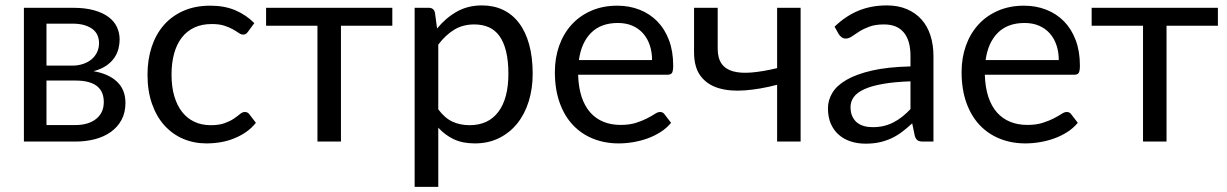

<svg xmlns="http://www.w3.org/2000/svg" viewBox="-20 -536 4646 727"><path d="M265 -62.5Q315 -62.5 344 -85.8Q373 -109 373 -149.5Q373 -167.5 367.5 -182.2Q362 -197 349.5 -208Q337 -219 316.2 -225Q295.5 -231 265.5 -231H156V-62.5ZM156 -446.5V-287.5H253.5Q275.5 -287.5 294.2 -293.8Q313 -300 326.5 -311.2Q340 -322.5 347.5 -338.2Q355 -354 355 -373Q355 -387 350 -400.2Q345 -413.5 333 -423.8Q321 -434 301.5 -440.2Q282 -446.5 253.5 -446.5ZM256 -506.5Q303 -506.5 336.5 -497Q370 -487.5 391.5 -471.2Q413 -455 423 -433Q433 -411 433 -386Q433 -369.5 428.5 -351.5Q424 -333.5 412.8 -317Q401.5 -300.5 382.2 -287.2Q363 -274 334 -266.5Q392 -256.5 423.5 -226.2Q455 -196 455 -146.5Q455 -109.5 440.2 -82.2Q425.5 -55 399.8 -36.5Q374 -18 339.5 -9Q305 0 265.5 0H70.5V-506.5Z M919.5 -416.5Q915.5 -411 911.5 -408Q907.5 -405 900.5 -405Q893 -405 884 -411.2Q875 -417.5 861.8 -425Q848.5 -432.5 829.2 -438.8Q810 -445 782 -445Q744.5 -445 716 -431.8Q687.5 -418.5 668.2 -393.5Q649 -368.5 639.2 -333Q629.5 -297.5 629.5 -253.5Q629.5 -207.5 640 -171.8Q650.5 -136 669.8 -111.8Q689 -87.5 716.2 -74.8Q743.5 -62 777.5 -62Q810 -62 831 -69.8Q852 -77.5 865.8 -87Q879.5 -96.5 888.8 -104.2Q898 -112 907 -112Q918 -112 924 -103.5L949 -71Q932.5 -50.5 911.5 -36Q890.5 -21.5 866.2 -11.8Q842 -2 815.5 2.5Q789 7 761.5 7Q714 7 673.2 -10.5Q632.5 -28 602.5 -61.2Q572.5 -94.5 555.5 -143Q538.5 -191.5 538.5 -253.5Q538.5 -310 554.2 -358Q570 -406 600.2 -440.8Q630.5 -475.5 674.8 -495Q719 -514.5 776.5 -514.5Q830 -514.5 870.8 -497.2Q911.5 -480 943 -448.5Z M1465.5 -438.5H1271V0H1182V-438.5H987.5V-506.5H1465.5Z M1639.5 -122Q1664 -89 1693 -75.5Q1722 -62 1758 -62Q1829 -62 1867 -112.5Q1905 -163 1905 -256.5Q1905 -306 1896.2 -341.5Q1887.5 -377 1871 -399.8Q1854.5 -422.5 1830.5 -433Q1806.5 -443.5 1776 -443.5Q1732.5 -443.5 1699.8 -423.5Q1667 -403.5 1639.5 -367ZM1635 -428Q1667 -467.5 1709 -491.5Q1751 -515.5 1805 -515.5Q1849 -515.5 1884.5 -498.8Q1920 -482 1945 -449.2Q1970 -416.5 1983.5 -368Q1997 -319.5 1997 -256.5Q1997 -200.5 1982 -152.2Q1967 -104 1938.8 -68.8Q1910.5 -33.5 1869.8 -13.2Q1829 7 1778 7Q1731.5 7 1698.2 -8.8Q1665 -24.5 1639.5 -52.5V171.5H1550V-506.5H1603.5Q1622.5 -506.5 1627 -488Z M2449 -308.5Q2449 -339.5 2440.2 -365.2Q2431.5 -391 2414.8 -409.8Q2398 -428.5 2374 -438.8Q2350 -449 2319.5 -449Q2255.5 -449 2218.2 -411.8Q2181 -374.5 2172 -308.5ZM2521 -71Q2504.5 -51 2481.5 -36.2Q2458.5 -21.5 2432.2 -12Q2406 -2.5 2378 2.2Q2350 7 2322.5 7Q2270 7 2225.8 -10.8Q2181.5 -28.5 2149.2 -62.8Q2117 -97 2099 -147.5Q2081 -198 2081 -263.5Q2081 -316.5 2097.2 -362.5Q2113.5 -408.5 2144 -442.2Q2174.5 -476 2218.5 -495.2Q2262.5 -514.5 2317.5 -514.5Q2363 -514.5 2401.8 -499.2Q2440.5 -484 2468.8 -455.2Q2497 -426.5 2513 -384.2Q2529 -342 2529 -288Q2529 -267 2524.5 -260Q2520 -253 2507.5 -253H2169Q2170.5 -205 2182.2 -169.5Q2194 -134 2215 -110.2Q2236 -86.5 2265 -74.8Q2294 -63 2330 -63Q2363.5 -63 2387.8 -70.8Q2412 -78.5 2429.5 -87.5Q2447 -96.5 2458.8 -104.2Q2470.5 -112 2479 -112Q2490 -112 2496 -103.5Z M3011.5 -506.5V0H2922.5V-215Q2857.5 -198 2800.2 -193.8Q2743 -189.5 2700.2 -202.5Q2657.5 -215.5 2632.8 -248.2Q2608 -281 2608 -339V-506.5H2697.5V-352.5Q2697.5 -316 2712.2 -295Q2727 -274 2755.5 -266Q2784 -258 2826 -261.5Q2868 -265 2922.5 -278V-506.5Z M3427.5 -228Q3366 -226 3322.8 -218.2Q3279.5 -210.5 3252.2 -198Q3225 -185.5 3212.8 -168.5Q3200.5 -151.5 3200.5 -130.5Q3200.5 -110.5 3207 -96Q3213.5 -81.5 3224.8 -72.2Q3236 -63 3251.2 -58.8Q3266.5 -54.5 3284 -54.5Q3307.5 -54.5 3327 -59.2Q3346.5 -64 3363.8 -73Q3381 -82 3396.8 -94.5Q3412.5 -107 3427.5 -123ZM3140 -435Q3182 -475.5 3230.5 -495.5Q3279 -515.5 3338 -515.5Q3380.5 -515.5 3413.5 -501.5Q3446.5 -487.5 3469 -462.5Q3491.5 -437.5 3503 -402Q3514.5 -366.5 3514.5 -324V0H3475Q3462 0 3455 -4.2Q3448 -8.5 3444 -21L3434 -69Q3414 -50.5 3395 -36.2Q3376 -22 3355 -12.2Q3334 -2.5 3310.2 2.8Q3286.5 8 3257.5 8Q3228 8 3202 -0.2Q3176 -8.5 3156.8 -25Q3137.5 -41.5 3126.2 -66.8Q3115 -92 3115 -126.5Q3115 -156.5 3131.5 -184.2Q3148 -212 3185 -233.5Q3222 -255 3281.5 -268.8Q3341 -282.5 3427.5 -284.5V-324Q3427.5 -383 3402 -413.2Q3376.5 -443.5 3327.5 -443.5Q3294.5 -443.5 3272.2 -435.2Q3250 -427 3233.8 -416.8Q3217.5 -406.5 3205.8 -398.2Q3194 -390 3182.5 -390Q3173.5 -390 3167 -394.8Q3160.5 -399.5 3156 -406.5Z M3989 -308.5Q3989 -339.5 3980.2 -365.2Q3971.5 -391 3954.8 -409.8Q3938 -428.5 3914 -438.8Q3890 -449 3859.5 -449Q3795.5 -449 3758.2 -411.8Q3721 -374.5 3712 -308.5ZM4061 -71Q4044.5 -51 4021.5 -36.2Q3998.5 -21.5 3972.2 -12Q3946 -2.5 3918 2.2Q3890 7 3862.5 7Q3810 7 3765.8 -10.8Q3721.5 -28.5 3689.2 -62.8Q3657 -97 3639 -147.5Q3621 -198 3621 -263.5Q3621 -316.5 3637.2 -362.5Q3653.5 -408.5 3684 -442.2Q3714.5 -476 3758.5 -495.2Q3802.5 -514.5 3857.5 -514.5Q3903 -514.5 3941.8 -499.2Q3980.5 -484 4008.8 -455.2Q4037 -426.5 4053 -384.2Q4069 -342 4069 -288Q4069 -267 4064.5 -260Q4060 -253 4047.5 -253H3709Q3710.5 -205 3722.2 -169.5Q3734 -134 3755 -110.2Q3776 -86.5 3805 -74.8Q3834 -63 3870 -63Q3903.5 -63 3927.8 -70.8Q3952 -78.5 3969.5 -87.5Q3987 -96.5 3998.8 -104.2Q4010.5 -112 4019 -112Q4030 -112 4036 -103.5Z M4591.5 -438.5H4397V0H4308V-438.5H4113.5V-506.5H4591.5Z"/></svg>

Font: Lato-Regular
Style: Regular
Weight: 400
Designer: Lukasz Dziedzic with Adam Twardoch and Botio Nikoltchev
Foundry: tyPoland Lukasz Dziedzic
Version: Version 2.015; 2015-08-06; http://www.latofonts.com/